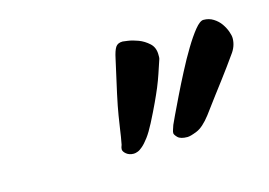

<svg xmlns="http://www.w3.org/2000/svg" viewBox="-43 -795 479 342"><g transform="rotate(-15 196.0 -624.0)"><path d="M381.8 -649.9Q375.5 -641.1 368.7 -631.6Q361.8 -622.1 353.5 -611.1Q345.2 -600.1 335.2 -586.9Q325.2 -573.7 313 -557.1Q298.8 -538.6 286.6 -533.7Q274.4 -528.8 269 -528.8Q256.3 -528.8 251.2 -533.9Q246.1 -539.1 246.1 -542Q246.1 -544.9 247.3 -548.1Q248.5 -551.3 250 -556.2Q251 -558.6 257.3 -572Q263.7 -585.4 272.7 -604Q281.7 -622.6 292.5 -643.3Q303.2 -664.1 314 -681.9Q324.7 -699.7 334.2 -711.4Q343.8 -723.1 350.1 -723.1Q360.4 -723.1 368.4 -718Q376.5 -712.9 381.6 -705.6Q386.7 -698.2 389.4 -690.7Q392.1 -683.1 392.1 -678.2Q392.1 -663.1 381.8 -649.9ZM211.9 -569.8Q204.1 -554.7 197.5 -545.9Q190.9 -537.1 185.5 -532.5Q180.2 -527.8 176 -526.4Q171.9 -524.9 168.9 -524.9Q160.6 -524.9 155.3 -529.3Q149.9 -533.7 149.9 -538.1Q149.9 -539.6 150.4 -541.5Q150.9 -543.5 151.9 -545.9Q154.8 -561 156.2 -572Q157.7 -583 160.2 -597.9Q162.6 -612.8 167.5 -635.5Q172.4 -658.2 181.2 -696.8Q184.1 -710.9 188 -717Q191.9 -723.1 201.2 -723.1Q201.7 -723.1 210.4 -721.9Q219.2 -720.7 229.5 -716.8Q239.7 -712.9 248.3 -705.1Q256.8 -697.3 256.8 -684.1Q256.8 -681.6 256.8 -679.4Q256.8 -677.2 255.9 -674.8Q251.5 -661.6 247.8 -650.6Q244.1 -639.6 239.3 -627.9Q234.4 -616.2 228 -602.5Q221.7 -588.9 211.9 -569.8Z"/></g></svg>

Font: Mervale Script
Style: Regular
Weight: 400
Designer: Astigmatic (AOETI)
Foundry: Astigmatic (AOETI)
Version: Version 1.000